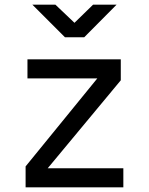

<svg xmlns="http://www.w3.org/2000/svg" viewBox="-20 -805 640 825"><path d="M90 0V-90L398 -468H98V-550H499V-460L185 -82H510V0ZM259 -645 119 -785H218L300 -707L380 -785H481L342 -645Z"/></svg>

Font: JetBrains Mono NL
Style: Regular
Weight: 400
Monospace: yes
Designer: Philipp Nurullin, Konstantin Bulenkov
Foundry: JetBrains
Version: Version 2.305; ttfautohint (v1.8.4.7-5d5b)